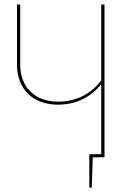

<svg xmlns="http://www.w3.org/2000/svg" viewBox="-20 -701 612 856"><path d="M431.4 -680.9V-343C387.9 -284.2 321.4 -247.8 239.6 -247.8C138.4 -247.8 70.1 -308.7 70.1 -414.1V-680.8H55.7V-413.3C55.7 -300.4 130.4 -234.3 237.9 -234.3C322.5 -234.3 385.8 -269.6 431.4 -325.6V-13.6H378.3V135.3H388.9L393.6 0H445.9V-680.8Z"/></svg>

Font: Fira Sans Hair
Style: Regular
Weight: 100
Designer: bBox Type GmbH & Carrois Corporate GbR & Edenspiekermann AG
Foundry: bBox Type GmbH & Carrois Corporate GbR & Edenspiekermann AG
Version: Version 4.300;PS 004.300;hotconv 1.0.88;makeotf.lib2.5.64775